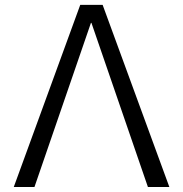

<svg xmlns="http://www.w3.org/2000/svg" viewBox="-20 -750 733 770"><path d="M346.7 -658.2H344.7L118.2 0H35.2L301.8 -730.5H391.6L659.2 0H573.2Z"/></svg>

Font: Mgen+ 1c regular
Style: Regular
Weight: 400
Designer: [Source Han Sans]
Ryoko NISHIZUKA  (kana & ideographs); Paul D. Hunt (Latin, Greek & Cyrillic); Wenlong ZHANG  (bopomofo
Version: Version 1.059.20150602